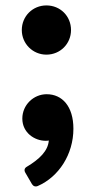

<svg xmlns="http://www.w3.org/2000/svg" viewBox="-20 -512 339 701"><path d="M149.4 -312.5C200.2 -312.5 239.3 -352.5 239.3 -402.3C239.3 -453.1 200.2 -492.2 149.4 -492.2C99.6 -492.2 59.6 -453.1 59.6 -402.3C59.6 -352.5 99.6 -312.5 149.4 -312.5ZM150.4 -168C102.5 -168 61.5 -128.9 61.5 -79.1C61.5 -27.3 106.4 2 146.5 2C150.4 2 154.3 2 158.2 1C155.3 39.1 124 69.3 78.1 96.7C69.3 101.6 67.4 109.4 72.3 118.2L96.7 160.2C101.6 168 109.4 170.9 118.2 167C194.3 133.8 248 51.8 248 -42C248 -124 207 -168 150.4 -168Z"/></svg>

Font: Ed Sans Neue
Style: Bold
Weight: 700
Designer: Stephen Hutchings
Version: Version 1.004;PS 001.004;hotconv 1.0.88;makeotf.lib2.5.64775